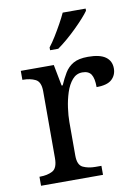

<svg xmlns="http://www.w3.org/2000/svg" viewBox="-86 -824 643 882"><g transform="rotate(-10 235.5 -383.0)"><path d="M33 0V-42H36Q70 -42 94 -54.5Q118 -67 118 -114V-426Q118 -470 93.5 -482Q69 -494 36 -494H33V-536H187L206 -437H211Q224 -467 239 -492Q254 -517 279 -531.5Q304 -546 348 -546Q403 -546 429.5 -527Q456 -508 456 -473Q456 -442 434.5 -422Q413 -402 363 -402Q363 -443 351 -461.5Q339 -480 310 -480Q282 -480 263 -458Q244 -436 233 -402Q222 -368 217 -331.5Q212 -295 212 -266V-109Q212 -65 236.5 -53.5Q261 -42 294 -42H322V0ZM182 -619Q197 -638 213 -664Q229 -690 244 -717Q259 -744 269 -766H376V-756Q367 -743 349 -723Q331 -703 308.5 -681Q286 -659 263 -639.5Q240 -620 220 -606H182Z"/></g></svg>

Font: Noto Serif Vithkuqi
Style: Regular
Weight: 400
Version: Version 1.005